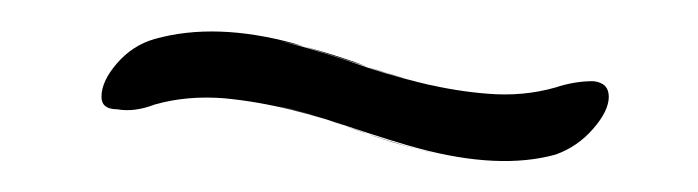

<svg xmlns="http://www.w3.org/2000/svg" viewBox="-20 -448 447 123"><path d="M79 -423Q118 -434 169 -420Q179 -417 213 -406Q243 -396 258 -393Q231 -399 208 -408Q179 -418 158 -422Q173 -419 203 -409Q253 -391 292 -388Q315 -386 336 -392Q348 -396 360 -396Q370 -395 370 -386Q370 -377 360 -365.5Q350 -354 336 -349Q300 -339 248 -353Q233 -357 203 -367Q173 -377 158 -380Q180 -375 208 -365Q231 -356 258 -350Q243 -353 213 -363Q166 -381 124 -385Q100 -387 79 -381Q66 -376 55 -378Q45 -378 45 -386Q45 -396 55 -407.5Q65 -419 79 -423Z"/></svg>

Font: Aaram
Style: Regular
Weight: 400
Designer: Tharique Azeez
Foundry: Tharique Azeez
Version: Version 1.7